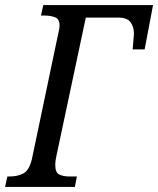

<svg xmlns="http://www.w3.org/2000/svg" viewBox="-38 -734 621 754"><path d="M-18 0 -9 -41H1Q30 -41 53 -52.5Q76 -64 87 -108L189 -594Q192 -606 194 -617Q196 -628 196 -634Q196 -659 178.5 -666Q161 -673 135 -673H123L132 -714H563L530 -540H483Q484 -557 486 -576.5Q488 -596 488 -601Q488 -629 474.5 -647Q461 -665 426 -665H299L184 -124Q181 -110 180 -102.5Q179 -95 179 -86Q179 -56 195 -48.5Q211 -41 234 -41H264L256 0Z"/></svg>

Font: Noto Serif Condensed
Style: Italic
Weight: 400
Width: 3
Italic angle: -12°
Designer: Monotype Design Team
Foundry: Monotype Imaging Inc.
Version: Version 2.014; ttfautohint (v1.8.4.7-5d5b)